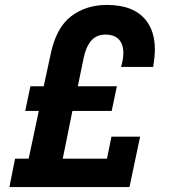

<svg xmlns="http://www.w3.org/2000/svg" viewBox="-20 -757 742 777"><path d="M18 0 41 -115H96L137 -308H82L103 -408H157L185 -538Q207 -644 267 -690.5Q327 -737 413 -737Q522 -737 571 -674.5Q620 -612 602 -501L600 -486H470L475 -506Q486 -558 468.5 -587.5Q451 -617 406 -617Q370 -617 348.5 -591.5Q327 -566 318 -520L295 -408H453L432 -308H273L234 -115H413L431 -204H547L504 0Z"/></svg>

Font: Mona Sans Condensed
Style: Bold Italic
Weight: 700
Width: 3
Italic angle: -11.7°
Designer: Deni Anggara
Foundry: GitHub
Version: Version 1.001; ttfautohint (v1.8.4.7-5d5b);gftools[0.9.31]